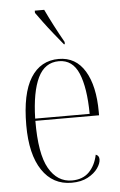

<svg xmlns="http://www.w3.org/2000/svg" viewBox="-55 -805 532 853"><g transform="rotate(-5 211.5 -378.0)"><path d="M230 10Q146 10 98.5 -61Q51 -132 51 -262Q51 -403 95 -473Q139 -543 220 -543Q296 -543 336.5 -476Q377 -409 377 -293V-278H93Q92 -131 129.5 -65.5Q167 0 232 0Q280 0 308.5 -28.5Q337 -57 347 -105Q362 -100 362 -83Q362 -65 347 -43.5Q332 -22 302.5 -6Q273 10 230 10ZM336 -288Q335 -405 308 -469Q281 -533 220 -533Q157 -533 126.5 -470Q96 -407 93 -288ZM249 -606Q230 -629 207.5 -657Q185 -685 165 -712Q145 -739 133 -756V-766H175Q191 -732 211 -693.5Q231 -655 253 -616V-606Z"/></g></svg>

Font: Noto Serif Display Condensed ExtraLight
Style: Regular
Weight: 200
Width: 3
Designer: Monotype Design Team
Foundry: Monotype Imaging Inc.
Version: Version 2.009